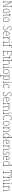

<svg xmlns="http://www.w3.org/2000/svg" viewBox="7614 -8426 1052 16320"><g transform="rotate(90 8140.0 -266.0)"><path d="M45 0V-20H79Q104 -20 116 -26Q128 -32 131.5 -51Q135 -70 135 -108V-606Q135 -645 131.5 -663.5Q128 -682 116 -688Q104 -694 79 -694H45V-714H156L518 -59V-606Q518 -645 514 -663.5Q510 -682 498.5 -688Q487 -694 462 -694H425V-714H631V-694H599Q574 -694 562 -688Q550 -682 546.5 -663.5Q543 -645 543 -606V0H518L160 -648V-108Q160 -70 163.5 -51Q167 -32 179 -26Q191 -20 216 -20H252V0Z M911 10Q825 10 776 -57.5Q727 -125 727 -267Q727 -406 774 -474Q821 -542 915 -542Q1004 -542 1050 -475Q1096 -408 1096 -267Q1096 -124 1049 -57Q1002 10 911 10ZM911 -15Q998 -15 1033 -82.5Q1068 -150 1068 -267Q1068 -394 1032 -455.5Q996 -517 914 -517Q828 -517 791.5 -454.5Q755 -392 755 -267Q755 -146 792.5 -80.5Q830 -15 911 -15Z M1344 10Q1289 10 1265.5 -23.5Q1242 -57 1242 -141V-511H1171V-531Q1209 -532 1228 -552Q1239 -563 1244.5 -588Q1250 -613 1250 -657H1270V-536H1387V-511H1270V-135Q1270 -67 1287.5 -41Q1305 -15 1343 -15Q1369 -15 1396 -20V5Q1382 8 1369 9Q1356 10 1344 10Z M1663 10Q1577 10 1528 -57.5Q1479 -125 1479 -267Q1479 -406 1526 -474Q1573 -542 1667 -542Q1756 -542 1802 -475Q1848 -408 1848 -267Q1848 -124 1801 -57Q1754 10 1663 10ZM1663 -15Q1750 -15 1785 -82.5Q1820 -150 1820 -267Q1820 -394 1784 -455.5Q1748 -517 1666 -517Q1580 -517 1543.5 -454.5Q1507 -392 1507 -267Q1507 -146 1544.5 -80.5Q1582 -15 1663 -15Z M2386 10Q2327 10 2289.5 -10.5Q2252 -31 2234 -62Q2216 -93 2216 -125Q2216 -141 2220.5 -154Q2225 -167 2236 -167Q2237 -97 2274.5 -56Q2312 -15 2386 -15Q2457 -15 2490.5 -55.5Q2524 -96 2524 -166Q2524 -210 2509.5 -241Q2495 -272 2462.5 -298.5Q2430 -325 2377 -356Q2331 -383 2300 -409.5Q2269 -436 2253 -472Q2237 -508 2237 -561Q2237 -606 2256.5 -643Q2276 -680 2312 -702Q2348 -724 2397 -724Q2441 -724 2474 -708.5Q2507 -693 2525 -667.5Q2543 -642 2543 -614Q2543 -574 2522 -574Q2522 -636 2489.5 -667.5Q2457 -699 2397 -699Q2331 -699 2298 -657.5Q2265 -616 2265 -555Q2265 -511 2279.5 -481.5Q2294 -452 2321.5 -429Q2349 -406 2390 -381Q2432 -355 2469 -328.5Q2506 -302 2529 -265Q2552 -228 2552 -170Q2552 -89 2510.5 -39.5Q2469 10 2386 10Z M2845 10Q2759 10 2709 -60.5Q2659 -131 2659 -262Q2659 -403 2705 -472.5Q2751 -542 2836 -542Q2914 -542 2957 -475Q3000 -408 3000 -290V-274H2688Q2687 -144 2730.5 -79.5Q2774 -15 2845 -15Q2897 -15 2928.5 -41Q2960 -67 2976 -102Q2985 -96 2985 -82Q2985 -66 2969 -44Q2953 -22 2921.5 -6Q2890 10 2845 10ZM2972 -298Q2971 -396 2937.5 -456.5Q2904 -517 2835 -517Q2761 -517 2727 -457.5Q2693 -398 2689 -298Z M3094 0V-20H3109Q3139 -20 3153 -24Q3167 -28 3171.5 -44.5Q3176 -61 3176 -97V-441Q3176 -476 3171.5 -492Q3167 -508 3151.5 -512Q3136 -516 3101 -516H3089V-536H3200L3203 -428H3205Q3215 -455 3231.5 -482Q3248 -509 3272.5 -526.5Q3297 -544 3333 -544Q3370 -544 3390 -525Q3410 -506 3410 -479Q3410 -464 3405 -453.5Q3400 -443 3389 -443Q3389 -481 3375.5 -500Q3362 -519 3328 -519Q3291 -519 3262.5 -484Q3234 -449 3219 -394Q3204 -339 3204 -280V-97Q3204 -61 3208 -44.5Q3212 -28 3226.5 -24Q3241 -20 3271 -20H3297V0Z M3558 -658Q3547 -658 3541 -666Q3535 -674 3535 -698Q3535 -721 3541 -729.5Q3547 -738 3558 -738Q3569 -738 3575 -729.5Q3581 -721 3581 -698Q3581 -674 3575 -666Q3569 -658 3558 -658ZM3451 0V-20H3476Q3510 -20 3525.5 -24Q3541 -28 3545 -44Q3549 -60 3549 -95V-438Q3549 -474 3545 -490.5Q3541 -507 3527 -511.5Q3513 -516 3484 -516H3470V-536H3577V-95Q3577 -60 3581 -44Q3585 -28 3600.5 -24Q3616 -20 3650 -20H3674V0Z M3714 0V-20H3740Q3768 -20 3781.5 -24.5Q3795 -29 3799 -46Q3803 -63 3803 -100V-511H3717V-536H3803V-600Q3803 -684 3840 -728Q3877 -772 3943 -772Q3987 -772 4012.5 -750Q4038 -728 4038 -697Q4038 -678 4031 -668Q4024 -658 4016 -658Q4016 -697 4001.5 -722Q3987 -747 3942 -747Q3886 -747 3858.5 -706.5Q3831 -666 3831 -600V-536H3963V-511H3831V-100Q3831 -63 3835 -46Q3839 -29 3852.5 -24.5Q3866 -20 3894 -20H3942V0Z M4265 0V-20H4298Q4323 -20 4335 -26Q4347 -32 4350.5 -51Q4354 -70 4354 -108V-606Q4354 -645 4350.5 -663.5Q4347 -682 4335 -688Q4323 -694 4298 -694H4265V-714H4670L4676 -551H4656L4653 -613Q4651 -645 4646.5 -661.5Q4642 -678 4628.5 -683.5Q4615 -689 4586 -689H4382V-387H4607V-362H4382V-25H4618Q4646 -25 4659 -30.5Q4672 -36 4676.5 -50.5Q4681 -65 4683 -94L4687 -163H4707L4701 0Z M4944 10Q4889 10 4865.5 -23.5Q4842 -57 4842 -141V-511H4771V-531Q4809 -532 4828 -552Q4839 -563 4844.5 -588Q4850 -613 4850 -657H4870V-536H4987V-511H4870V-135Q4870 -67 4887.5 -41Q4905 -15 4943 -15Q4969 -15 4996 -20V5Q4982 8 4969 9Q4956 10 4944 10Z M5035 0V-20H5054Q5088 -20 5103.5 -24Q5119 -28 5123 -44Q5127 -60 5127 -95V-663Q5127 -698 5123 -714.5Q5119 -731 5105.5 -735.5Q5092 -740 5064 -740H5042V-760H5155V-487Q5155 -462 5152 -441H5154Q5163 -466 5181.5 -489Q5200 -512 5230.5 -527Q5261 -542 5307 -542Q5378 -542 5416.5 -499Q5455 -456 5455 -363V-94Q5455 -60 5459 -44.5Q5463 -29 5478 -24.5Q5493 -20 5526 -20H5540V0H5427V-361Q5427 -440 5398.5 -478.5Q5370 -517 5304 -517Q5235 -517 5195 -473Q5155 -429 5155 -334V-95Q5155 -60 5159 -44Q5163 -28 5178.5 -24Q5194 -20 5228 -20H5242V0Z M5699 -658Q5688 -658 5682 -666Q5676 -674 5676 -698Q5676 -721 5682 -729.5Q5688 -738 5699 -738Q5710 -738 5716 -729.5Q5722 -721 5722 -698Q5722 -674 5716 -666Q5710 -658 5699 -658ZM5592 0V-20H5617Q5651 -20 5666.5 -24Q5682 -28 5686 -44Q5690 -60 5690 -95V-438Q5690 -474 5686 -490.5Q5682 -507 5668 -511.5Q5654 -516 5625 -516H5611V-536H5718V-95Q5718 -60 5722 -44Q5726 -28 5741.5 -24Q5757 -20 5791 -20H5815V0Z M6065 10Q5979 10 5930 -57.5Q5881 -125 5881 -267Q5881 -406 5928 -474Q5975 -542 6069 -542Q6158 -542 6204 -475Q6250 -408 6250 -267Q6250 -124 6203 -57Q6156 10 6065 10ZM6065 -15Q6152 -15 6187 -82.5Q6222 -150 6222 -267Q6222 -394 6186 -455.5Q6150 -517 6068 -517Q5982 -517 5945.5 -454.5Q5909 -392 5909 -267Q5909 -146 5946.5 -80.5Q5984 -15 6065 -15Z M6331 240V220H6352Q6382 220 6396.5 216Q6411 212 6415 195.5Q6419 179 6419 143V-442Q6419 -476 6415 -492Q6411 -508 6395.5 -512Q6380 -516 6344 -516H6311V-536H6444L6446 -434H6450Q6467 -481 6502.5 -513.5Q6538 -546 6599 -546Q6689 -546 6732.5 -481.5Q6776 -417 6776 -279Q6776 -130 6729 -60Q6682 10 6601 10Q6542 10 6504 -21Q6466 -52 6447 -108H6445Q6445 -93 6446 -64Q6447 -35 6447 13V143Q6447 179 6451.5 195.5Q6456 212 6470 216Q6484 220 6514 220H6545V240ZM6603 -15Q6675 -15 6711.5 -83.5Q6748 -152 6748 -276Q6748 -398 6714 -459.5Q6680 -521 6600 -521Q6545 -521 6511.5 -490.5Q6478 -460 6462.5 -405Q6447 -350 6447 -278Q6447 -198 6462 -139Q6477 -80 6511 -47.5Q6545 -15 6603 -15Z M6970 -658Q6959 -658 6953 -666Q6947 -674 6947 -698Q6947 -721 6953 -729.5Q6959 -738 6970 -738Q6981 -738 6987 -729.5Q6993 -721 6993 -698Q6993 -674 6987 -666Q6981 -658 6970 -658ZM6863 0V-20H6888Q6922 -20 6937.5 -24Q6953 -28 6957 -44Q6961 -60 6961 -95V-438Q6961 -474 6957 -490.5Q6953 -507 6939 -511.5Q6925 -516 6896 -516H6882V-536H6989V-95Q6989 -60 6993 -44Q6997 -28 7012.5 -24Q7028 -20 7062 -20H7086V0Z M7331 10Q7281 10 7240 -18Q7199 -46 7175 -106Q7151 -166 7151 -263Q7151 -370 7174.5 -430.5Q7198 -491 7238.5 -516.5Q7279 -542 7332 -542Q7397 -542 7432.5 -509.5Q7468 -477 7468 -434Q7468 -421 7460.5 -413.5Q7453 -406 7443 -406Q7443 -453 7415.5 -485Q7388 -517 7330 -517Q7285 -517 7251 -493.5Q7217 -470 7198 -415Q7179 -360 7179 -264Q7179 -139 7222.5 -77Q7266 -15 7331 -15Q7388 -15 7418 -45Q7448 -75 7463 -113Q7471 -103 7471 -85Q7471 -68 7454.5 -45.5Q7438 -23 7407 -6.5Q7376 10 7331 10Z M7983 10Q7924 10 7886.5 -10.5Q7849 -31 7831 -62Q7813 -93 7813 -125Q7813 -141 7817.5 -154Q7822 -167 7833 -167Q7834 -97 7871.5 -56Q7909 -15 7983 -15Q8054 -15 8087.5 -55.5Q8121 -96 8121 -166Q8121 -210 8106.5 -241Q8092 -272 8059.5 -298.5Q8027 -325 7974 -356Q7928 -383 7897 -409.5Q7866 -436 7850 -472Q7834 -508 7834 -561Q7834 -606 7853.5 -643Q7873 -680 7909 -702Q7945 -724 7994 -724Q8038 -724 8071 -708.5Q8104 -693 8122 -667.5Q8140 -642 8140 -614Q8140 -574 8119 -574Q8119 -636 8086.5 -667.5Q8054 -699 7994 -699Q7928 -699 7895 -657.5Q7862 -616 7862 -555Q7862 -511 7876.5 -481.5Q7891 -452 7918.5 -429Q7946 -406 7987 -381Q8029 -355 8066 -328.5Q8103 -302 8126 -265Q8149 -228 8149 -170Q8149 -89 8107.5 -39.5Q8066 10 7983 10Z M8442 10Q8356 10 8306 -60.5Q8256 -131 8256 -262Q8256 -403 8302 -472.5Q8348 -542 8433 -542Q8511 -542 8554 -475Q8597 -408 8597 -290V-274H8285Q8284 -144 8327.5 -79.5Q8371 -15 8442 -15Q8494 -15 8525.5 -41Q8557 -67 8573 -102Q8582 -96 8582 -82Q8582 -66 8566 -44Q8550 -22 8518.5 -6Q8487 10 8442 10ZM8569 -298Q8568 -396 8534.5 -456.5Q8501 -517 8432 -517Q8358 -517 8324 -457.5Q8290 -398 8286 -298Z M8681 0V-20H8699Q8734 -20 8749 -24Q8764 -28 8768 -44Q8772 -60 8772 -95V-438Q8772 -474 8768 -490.5Q8764 -507 8750.5 -511.5Q8737 -516 8707 -516H8696V-536H8796L8799 -446H8803Q8821 -495 8857 -518.5Q8893 -542 8942 -542Q9001 -542 9029.5 -514Q9058 -486 9069 -443H9072Q9088 -487 9123.5 -514.5Q9159 -542 9216 -542Q9288 -542 9322.5 -496.5Q9357 -451 9357 -362V-93Q9357 -59 9361 -43.5Q9365 -28 9380.5 -24Q9396 -20 9430 -20H9437V0H9329V-365Q9329 -438 9302.5 -478Q9276 -518 9215 -518Q9166 -518 9136 -495Q9106 -472 9092 -433.5Q9078 -395 9078 -349V-95Q9078 -60 9082 -44Q9086 -28 9101.5 -24Q9117 -20 9151 -20H9161V0H9050V-365Q9050 -440 9024.5 -478.5Q8999 -517 8937 -517Q8890 -517 8860 -491.5Q8830 -466 8815 -424Q8800 -382 8800 -334V-95Q8800 -60 8804 -44Q8808 -28 8823.5 -24Q8839 -20 8875 -20H8888V0Z M9597 -658Q9586 -658 9580 -666Q9574 -674 9574 -698Q9574 -721 9580 -729.5Q9586 -738 9597 -738Q9608 -738 9614 -729.5Q9620 -721 9620 -698Q9620 -674 9614 -666Q9608 -658 9597 -658ZM9490 0V-20H9515Q9549 -20 9564.5 -24Q9580 -28 9584 -44Q9588 -60 9588 -95V-438Q9588 -474 9584 -490.5Q9580 -507 9566 -511.5Q9552 -516 9523 -516H9509V-536H9616V-95Q9616 -60 9620 -44Q9624 -28 9639.5 -24Q9655 -20 9689 -20H9713V0Z M10018 10Q9937 10 9882 -35Q9827 -80 9799.5 -163Q9772 -246 9772 -358Q9772 -529 9835 -626.5Q9898 -724 10019 -724Q10080 -724 10119 -707.5Q10158 -691 10176.5 -665Q10195 -639 10195 -611Q10195 -567 10174 -567Q10174 -629 10140 -664Q10106 -699 10015 -699Q9944 -699 9896 -656Q9848 -613 9824 -536.5Q9800 -460 9800 -358Q9800 -255 9824 -178Q9848 -101 9896 -58Q9944 -15 10018 -15Q10085 -15 10122 -43Q10159 -71 10176 -111Q10189 -104 10189 -85Q10189 -72 10170 -49.5Q10151 -27 10112.5 -8.5Q10074 10 10018 10Z M10468 10Q10382 10 10333 -57.5Q10284 -125 10284 -267Q10284 -406 10331 -474Q10378 -542 10472 -542Q10561 -542 10607 -475Q10653 -408 10653 -267Q10653 -124 10606 -57Q10559 10 10468 10ZM10468 -15Q10555 -15 10590 -82.5Q10625 -150 10625 -267Q10625 -394 10589 -455.5Q10553 -517 10471 -517Q10385 -517 10348.5 -454.5Q10312 -392 10312 -267Q10312 -146 10349.5 -80.5Q10387 -15 10468 -15Z M10746 0V-20H10764Q10798 -20 10813.5 -24Q10829 -28 10833 -44Q10837 -60 10837 -95V-442Q10837 -476 10833 -492Q10829 -508 10814.5 -512Q10800 -516 10770 -516H10751V-536H10861L10864 -453H10867Q10893 -500 10928 -521Q10963 -542 11015 -542Q11095 -542 11131 -497Q11167 -452 11167 -359V-95Q11167 -60 11171 -44Q11175 -28 11190.5 -24Q11206 -20 11239 -20H11250V0H11139V-365Q11139 -432 11111.5 -474.5Q11084 -517 11016 -517Q10962 -517 10929 -493Q10896 -469 10880.5 -427.5Q10865 -386 10865 -334V-95Q10865 -60 10869 -44Q10873 -28 10888.5 -24Q10904 -20 10938 -20H10950V0Z M11516 10Q11432 10 11384 -57.5Q11336 -125 11336 -267Q11336 -408 11381 -475.5Q11426 -543 11512 -543Q11572 -543 11610 -516Q11648 -489 11668 -442H11672Q11670 -469 11669 -494.5Q11668 -520 11668 -543V-660Q11668 -698 11664 -714.5Q11660 -731 11646.5 -735.5Q11633 -740 11603 -740H11586V-760H11696V-91Q11696 -58 11700.5 -43Q11705 -28 11720 -24Q11735 -20 11768 -20H11782V0H11672L11668 -105H11666Q11646 -54 11610.5 -22Q11575 10 11516 10ZM11512 -14Q11591 -15 11630 -81.5Q11669 -148 11669 -265Q11669 -389 11636 -453.5Q11603 -518 11515 -518Q11437 -518 11400.5 -455.5Q11364 -393 11364 -264Q11364 -139 11405 -76Q11446 -13 11512 -14Z M12042 10Q11956 10 11906 -60.5Q11856 -131 11856 -262Q11856 -403 11902 -472.5Q11948 -542 12033 -542Q12111 -542 12154 -475Q12197 -408 12197 -290V-274H11885Q11884 -144 11927.5 -79.5Q11971 -15 12042 -15Q12094 -15 12125.5 -41Q12157 -67 12173 -102Q12182 -96 12182 -82Q12182 -66 12166 -44Q12150 -22 12118.5 -6Q12087 10 12042 10ZM12169 -298Q12168 -396 12134.5 -456.5Q12101 -517 12032 -517Q11958 -517 11924 -457.5Q11890 -398 11886 -298Z M12281 0V-20H12299Q12333 -20 12348.5 -24Q12364 -28 12368 -44Q12372 -60 12372 -95V-442Q12372 -476 12368 -492Q12364 -508 12349.5 -512Q12335 -516 12305 -516H12286V-536H12396L12399 -453H12402Q12428 -500 12463 -521Q12498 -542 12550 -542Q12630 -542 12666 -497Q12702 -452 12702 -359V-95Q12702 -60 12706 -44Q12710 -28 12725.5 -24Q12741 -20 12774 -20H12785V0H12674V-365Q12674 -432 12646.5 -474.5Q12619 -517 12551 -517Q12497 -517 12464 -493Q12431 -469 12415.5 -427.5Q12400 -386 12400 -334V-95Q12400 -60 12404 -44Q12408 -28 12423.5 -24Q12439 -20 12473 -20H12485V0Z M12997 10Q12947 10 12918.5 -7Q12890 -24 12878 -48Q12866 -72 12866 -94Q12866 -138 12887 -138Q12887 -80 12910.5 -47.5Q12934 -15 12997 -15Q13051 -15 13079.5 -47.5Q13108 -80 13108 -131Q13108 -154 13101 -174Q13094 -194 13074.5 -213.5Q13055 -233 13016 -255Q12965 -285 12935 -309.5Q12905 -334 12892.5 -360Q12880 -386 12880 -422Q12880 -475 12914 -508.5Q12948 -542 13007 -542Q13066 -542 13094.5 -512.5Q13123 -483 13123 -447Q13123 -405 13102 -405Q13102 -466 13077 -491.5Q13052 -517 13005 -517Q12954 -517 12931 -489Q12908 -461 12908 -421Q12908 -376 12937 -345.5Q12966 -315 13023 -283Q13069 -257 13093.5 -233Q13118 -209 13127 -184Q13136 -159 13136 -129Q13136 -66 13097.5 -28Q13059 10 12997 10Z M13427 10Q13341 10 13291 -60.5Q13241 -131 13241 -262Q13241 -403 13287 -472.5Q13333 -542 13418 -542Q13496 -542 13539 -475Q13582 -408 13582 -290V-274H13270Q13269 -144 13312.5 -79.5Q13356 -15 13427 -15Q13479 -15 13510.5 -41Q13542 -67 13558 -102Q13567 -96 13567 -82Q13567 -66 13551 -44Q13535 -22 13503.5 -6Q13472 10 13427 10ZM13554 -298Q13553 -396 13519.5 -456.5Q13486 -517 13417 -517Q13343 -517 13309 -457.5Q13275 -398 13271 -298Z M13872 10Q13788 10 13740 -57.5Q13692 -125 13692 -267Q13692 -408 13737 -475.5Q13782 -543 13868 -543Q13928 -543 13966 -516Q14004 -489 14024 -442H14028Q14026 -469 14025 -494.5Q14024 -520 14024 -543V-660Q14024 -698 14020 -714.5Q14016 -731 14002.5 -735.5Q13989 -740 13959 -740H13942V-760H14052V-91Q14052 -58 14056.5 -43Q14061 -28 14076 -24Q14091 -20 14124 -20H14138V0H14028L14024 -105H14022Q14002 -54 13966.5 -22Q13931 10 13872 10ZM13868 -14Q13947 -15 13986 -81.5Q14025 -148 14025 -265Q14025 -389 13992 -453.5Q13959 -518 13871 -518Q13793 -518 13756.5 -455.5Q13720 -393 13720 -264Q13720 -139 13761 -76Q13802 -13 13868 -14Z M14530 0V-20H14584Q14609 -20 14621 -26Q14633 -32 14636.5 -51Q14640 -70 14640 -108V-689H14510Q14471 -689 14461 -675Q14451 -661 14449 -620L14447 -563H14427L14432 -714H14879L14884 -563H14864L14861 -620Q14859 -661 14849.5 -675Q14840 -689 14801 -689H14668V-108Q14668 -70 14671.5 -51Q14675 -32 14687 -26Q14699 -20 14724 -20H14777V0Z M14929 0V-20H14948Q14982 -20 14997.5 -24Q15013 -28 15017 -44Q15021 -60 15021 -95V-663Q15021 -698 15017 -714.5Q15013 -731 14999.5 -735.5Q14986 -740 14958 -740H14936V-760H15049V-487Q15049 -462 15046 -441H15048Q15057 -466 15075.5 -489Q15094 -512 15124.5 -527Q15155 -542 15201 -542Q15272 -542 15310.5 -499Q15349 -456 15349 -363V-94Q15349 -60 15353 -44.5Q15357 -29 15372 -24.5Q15387 -20 15420 -20H15434V0H15321V-361Q15321 -440 15292.5 -478.5Q15264 -517 15198 -517Q15129 -517 15089 -473Q15049 -429 15049 -334V-95Q15049 -60 15053 -44Q15057 -28 15072.5 -24Q15088 -20 15122 -20H15136V0Z M15593 -658Q15582 -658 15576 -666Q15570 -674 15570 -698Q15570 -721 15576 -729.5Q15582 -738 15593 -738Q15604 -738 15610 -729.5Q15616 -721 15616 -698Q15616 -674 15610 -666Q15604 -658 15593 -658ZM15486 0V-20H15511Q15545 -20 15560.5 -24Q15576 -28 15580 -44Q15584 -60 15584 -95V-438Q15584 -474 15580 -490.5Q15576 -507 15562 -511.5Q15548 -516 15519 -516H15505V-536H15612V-95Q15612 -60 15616 -44Q15620 -28 15635.5 -24Q15651 -20 15685 -20H15709V0Z M15750 0V-20H15768Q15802 -20 15817.5 -24Q15833 -28 15837 -44Q15841 -60 15841 -95V-442Q15841 -476 15837 -492Q15833 -508 15818.5 -512Q15804 -516 15774 -516H15755V-536H15865L15868 -453H15871Q15897 -500 15932 -521Q15967 -542 16019 -542Q16099 -542 16135 -497Q16171 -452 16171 -359V-95Q16171 -60 16175 -44Q16179 -28 16194.5 -24Q16210 -20 16243 -20H16254V0H16143V-365Q16143 -432 16115.5 -474.5Q16088 -517 16020 -517Q15966 -517 15933 -493Q15900 -469 15884.5 -427.5Q15869 -386 15869 -334V-95Q15869 -60 15873 -44Q15877 -28 15892.5 -24Q15908 -20 15942 -20H15954V0Z"/></g></svg>

Font: Noto Serif Ethiopic SemiCondensed Thin
Style: Regular
Weight: 100
Width: 4
Designer: Monotype Design Team
Foundry: Monotype Imaging Inc.
Version: Version 2.102; ttfautohint (v1.8.4.7-5d5b)